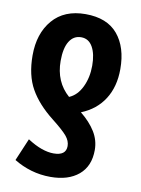

<svg xmlns="http://www.w3.org/2000/svg" viewBox="-87 -616 658 895"><g transform="rotate(10 242.0 -169.0)"><path d="M214.8 219.2Q167 219.2 123 206.3Q79.1 193.4 41 169.9L85.9 64Q122.1 87.4 152.8 98.1Q183.6 108.9 210 108.9Q269 108.9 269 64Q269 39.6 250.2 17.1Q231.4 -5.4 178.7 -46.9Q106.4 -103.5 70.6 -167Q34.7 -230.5 34.7 -324.7Q34.7 -428.2 89.6 -492.4Q144.5 -556.6 245.1 -556.6Q347.2 -556.6 397.9 -496.1Q448.7 -435.5 448.7 -332Q448.7 -248.5 411.1 -189.5Q373.5 -130.4 302.7 -102.1Q347.7 -65.9 372.3 -26.1Q397 13.7 397 60.1Q397 136.7 347.9 178Q298.8 219.2 214.8 219.2ZM235.8 -163.1Q273.4 -178.7 295.2 -223.6Q316.9 -268.6 316.9 -324.7Q316.9 -380.4 298.1 -413.6Q279.3 -446.8 243.7 -446.8Q208 -446.8 188 -414.8Q168 -382.8 168 -321.8Q168 -222.7 235.8 -163.1Z"/></g></svg>

Font: Open Sans Condensed
Style: Bold
Weight: 700
Width: 3
Designer: Monotype Design Team
Foundry: Monotype Imaging Inc.
Version: Version 3.003; ttfautohint (v1.8.4)